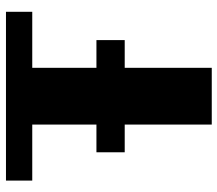

<svg xmlns="http://www.w3.org/2000/svg" viewBox="-64 -680 743 656"><g transform="rotate(-90 308.0 -351.5)"><path d="M404.8 0H210.9V-297.4H116.2V-394H210.9V-613.3H19.5V-703.1H596.2V-613.3H404.8V-394H499.5V-297.4H404.8Z"/></g></svg>

Font: Aclonica
Style: Regular
Weight: 400
Version: Version 1.001